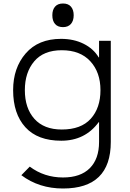

<svg xmlns="http://www.w3.org/2000/svg" viewBox="-20 -862 743 1097"><path d="M333 -575Q229 -575 175.5 -511.5Q122 -448 122 -347Q122 -244 176.5 -183Q231 -122 333 -122Q443 -122 498.5 -183.5Q554 -245 554 -347Q554 -449 496 -512Q438 -575 333 -575ZM546 -629H613V-51Q613 215 340 215Q203 215 102 139L150 90Q233 152 340 152Q440 152 493 99Q546 46 546 -51V-164H544Q466 -58 330 -58Q195 -58 125 -135Q55 -212 55 -347Q55 -474 127 -557Q199 -640 329 -640Q401 -640 457.5 -612Q514 -584 544 -534H546ZM401 -775Q401 -743 385 -725Q369 -707 340 -707Q310 -707 294.5 -725Q279 -743 279 -775Q279 -806 294.5 -824Q310 -842 340 -842Q370 -842 385.5 -824Q401 -806 401 -775Z"/></svg>

Font: Sinkin Sans 300 Light
Style: Regular
Weight: 300
Designer: Keith Bates
Foundry: K-Type
Version: Sinkin Sans (version 1.0)  by Keith Bates   •   © 2014   www